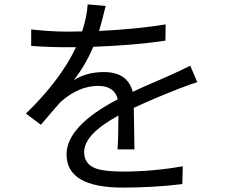

<svg xmlns="http://www.w3.org/2000/svg" viewBox="-20 -815 1040 874"><path d="M515 -135Q519 -186 519 -289Q363 -204 363 -123Q363 -69 414 -49Q453 -34 542 -34Q673 -34 812 -58L810 23Q677 39 539 39Q283 39 283 -112Q283 -241 516 -363Q501 -424 427 -424Q338 -424 256 -351Q247 -342 166 -247L98 -298Q255 -450 326 -600H285Q203 -600 122 -606V-681Q210 -671 289 -671Q331 -671 354 -672Q376 -740 379 -795L461 -788Q439 -699 431 -674Q610 -683 734 -704L733 -630Q596 -609 405 -602Q368 -517 316 -450Q374 -487 453 -487Q561 -487 584 -397Q622 -415 680 -440Q743 -467 764 -477Q794 -490 846 -516L878 -441Q854 -434 791 -410Q679 -366 589 -324L592 -135Z"/></svg>

Font: KaiGen Gothic CN Regular
Style: Regular
Weight: 400
Designer: Ryoko NISHIZUKA  (kana & ideographs); Paul D. Hunt (Latin, Greek & Cyrillic); Wenlong ZHANG  (bopomofo); Sandoll Communi
Foundry: Adobe Systems Incorporated
Version: Version 1.002.20150501